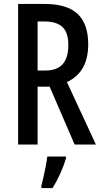

<svg xmlns="http://www.w3.org/2000/svg" viewBox="-20 -800 517 975"><path d="M206 -780Q321 -780 374.5 -729Q428 -678 428 -575Q428 -506 402 -458Q376 -410 320 -383L467 -66H359L232 -360H171V-66H72V-780ZM205 -691H171V-442H212Q327 -442 327 -571Q327 -635 297 -663Q267 -691 205 -691ZM315 5Q304 42 285.5 82.5Q267 123 247 155H190V144Q195 126 201 98.5Q207 71 212.5 43Q218 15 220 -5H315Z"/></svg>

Font: Noto Sans Malayalam UI ExtraCondensed Medium
Style: Regular
Weight: 500
Width: 2
Designer: Jelle Bosma - Monotype Design Team
Foundry: Monotype Imaging Inc.
Version: Version 2.104; ttfautohint (v1.8.4.7-5d5b)